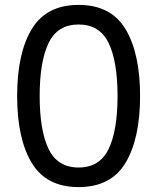

<svg xmlns="http://www.w3.org/2000/svg" viewBox="-20 -752 642 784"><path d="M50 -360Q50 -534 109.5 -633Q169 -732 301 -732Q433 -732 492.5 -633Q552 -534 552 -360Q552 -186 492.5 -87Q433 12 301 12Q169 12 109.5 -87Q50 -186 50 -360ZM301 -68Q387 -68 423.5 -143.5Q460 -219 460 -360Q460 -501 423.5 -576.5Q387 -652 301 -652Q215 -652 178.5 -576.5Q142 -501 142 -360Q142 -219 178.5 -143.5Q215 -68 301 -68Z"/></svg>

Font: Aspekta 400
Style: Regular
Weight: 400
Designer: Ivo Dolenc
Version: Version 2.000